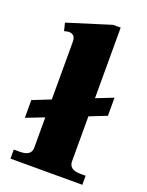

<svg xmlns="http://www.w3.org/2000/svg" viewBox="-137 -787 657 856"><g transform="rotate(20 192.0 -358.5)"><path d="M284 -296V-83Q284 -43 338 -43H363V0H22V-43H51Q105 -43 105 -82V-226L20 -193V-277L105 -311V-586Q105 -620 73 -620Q69 -620 52 -616L43 -653L248 -717H284V-382L365 -414V-328Z"/></g></svg>

Font: Taviraj
Style: Bold
Weight: 700
Designer: Katatrad Team
Foundry: CadsonDemak
Version: Version 1.001